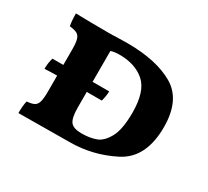

<svg xmlns="http://www.w3.org/2000/svg" viewBox="-106 -671 913 841"><g transform="rotate(30 350.0 -250.0)"><path d="M645 -263Q645 -107 540.5 -53.5Q436 0 320 0L62 2Q62 -38 68 -60Q93 -62 105 -68.5Q117 -75 122 -92Q127 -109 127 -145V-225Q106 -225 64 -223Q64 -253 72 -279H127V-356Q127 -391 122 -407.5Q117 -424 105 -430.5Q93 -437 67 -440Q62 -467 62 -502Q136 -500 227 -500Q254 -500 268 -501L323 -502Q470 -502 557.5 -451Q645 -400 645 -263ZM494 -249Q494 -357 446 -399Q398 -441 319 -441Q292 -441 275 -435V-279H359Q359 -257 351 -228H275V-150Q275 -97 289.5 -78Q304 -59 346 -59Q387 -59 418 -70.5Q449 -82 471.5 -123.5Q494 -165 494 -249Z"/></g></svg>

Font: Vollkorn SC
Style: Bold
Weight: 700
Designer: Friedrich Althausen
Foundry: Friedrich Althausen
Version: Version 4.015